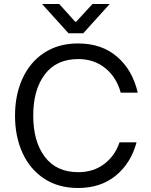

<svg xmlns="http://www.w3.org/2000/svg" viewBox="-20 -932 752 959"><path d="M55 -354Q55 -458 92.5 -540Q130 -622 201 -668.5Q272 -715 370 -715Q488 -715 565 -648.5Q642 -582 668 -469H583Q562 -546 506 -591.5Q450 -637 371 -637Q262 -637 204 -560.5Q146 -484 146 -355Q146 -225 204 -148.5Q262 -72 371 -72Q446 -72 500 -112.5Q554 -153 577 -221H662Q634 -117 558.5 -55Q483 7 370 7Q272 7 201 -39.5Q130 -86 92.5 -168Q55 -250 55 -354ZM190 -912H276L356 -823H360L442 -912H528L396 -766H322Z"/></svg>

Font: Lopes Sans
Style: Regular
Weight: 400
Designer: Gabriel Lam, Diego Maldonado
Foundry: TypeRant, Foresti Design
Version: Version 4.000